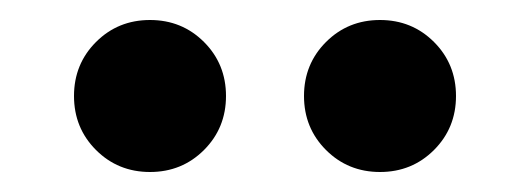

<svg xmlns="http://www.w3.org/2000/svg" viewBox="-20 -766 530 192"><path d="M76 -616Q54 -638 54 -670Q54 -702 76 -724Q98 -746 130 -746Q162 -746 184 -724Q206 -702 206 -670Q206 -638 184 -616Q162 -594 130 -594Q98 -594 76 -616ZM306 -616Q284 -638 284 -670Q284 -702 306 -724Q328 -746 360 -746Q392 -746 414 -724Q436 -702 436 -670Q436 -638 414 -616Q392 -594 360 -594Q328 -594 306 -616Z"/></svg>

Font: Croissant One
Style: Regular
Weight: 400
Designer: Eduardo Rodriguez Tunni
Foundry: Eduardo Rodriguez Tunni
Version: Version 1.001